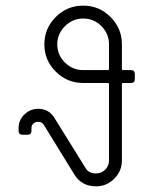

<svg xmlns="http://www.w3.org/2000/svg" viewBox="-20 -656 540 676"><path d="M409.2 -90.8Q409.2 -53.7 382.3 -26.9Q355.5 0 318.4 0Q267.6 0 242.2 -41L133.3 -217.8Q127 -227.1 114.3 -227.1Q104 -227.1 97.4 -220.9Q90.8 -214.8 90.8 -205.1V-195.8Q90.8 -181.6 77.1 -181.6H59.1Q45.4 -181.6 45.4 -195.8V-205.1Q45.4 -232.9 65.9 -252.9Q86.4 -272.9 114.3 -272.9Q152.3 -272.9 171.4 -241.2L281.2 -64.5Q291.5 -45.4 318.4 -45.4Q336.9 -45.4 350.3 -58.6Q363.8 -71.8 363.8 -90.8V-359.4Q363.8 -363.8 359.4 -363.8H272.9Q216.8 -363.8 176.5 -403.6Q136.2 -443.4 136.2 -500Q136.2 -556.2 176.3 -596.2Q216.3 -636.2 272.9 -636.2Q329.1 -636.2 369.1 -596.2Q409.2 -556.2 409.2 -500V-413.1Q409.2 -409.2 413.1 -409.2H440.9Q454.6 -409.2 454.6 -395.5V-377.4Q454.6 -363.8 440.9 -363.8H413.1Q409.2 -363.8 409.2 -359.4ZM181.6 -500Q181.6 -462.9 208.5 -436Q235.4 -409.2 272.9 -409.2H359.4Q363.8 -409.2 363.8 -413.1V-500Q363.8 -537.1 337.2 -564Q310.5 -590.8 272.9 -590.8Q235.4 -590.8 208.5 -563.7Q181.6 -536.6 181.6 -500Z"/></svg>

Font: GOSTRUS
Style: type A
Weight: 200
Designer: Юрий и Татьяна Кривогуз
Version: Version 01.0